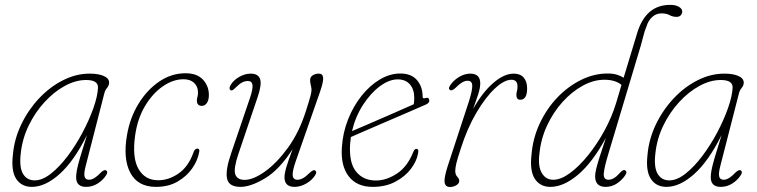

<svg xmlns="http://www.w3.org/2000/svg" viewBox="-20 -740 3028 768"><path d="M323 -77Q315 -47 318.2 -34Q321.5 -21 336 -21Q356.5 -21 382 -48.5Q396.5 -63 404.5 -58.5Q413.5 -52.5 404 -38.5Q391.5 -19 370.5 -5.8Q349.5 7.5 324.5 7.5Q284.5 7.5 284.5 -31Q284.5 -42.5 287.5 -59.2Q290.5 -76 300 -108.8Q309.5 -141.5 328 -200Q276 -95.5 218.5 -44Q161 7.5 107.5 7.5Q66.5 7.5 45.2 -24Q24 -55.5 31.5 -120.5Q37 -184 65 -242.2Q93 -300.5 136.2 -346.5Q179.5 -392.5 232 -419Q284.5 -445.5 339 -445.5Q373.5 -445.5 394.8 -436.2Q416 -427 416.5 -410Q416.5 -398.5 408.5 -388.8Q400.5 -379 397.5 -367.5ZM63 -126Q56.5 -71 72 -44.8Q87.5 -18.5 119 -18.5Q149.5 -18.5 183.8 -45.5Q218 -72.5 250.8 -116Q283.5 -159.5 310.2 -210Q337 -260.5 353.8 -308Q370.5 -355.5 372 -389.5Q373 -420 324.5 -420Q282.5 -420 239 -396.2Q195.5 -372.5 157.8 -331.2Q120 -290 94.5 -237.2Q69 -184.5 63 -126Z M714 -423Q672.5 -423 631.5 -394.8Q590.5 -366.5 560.2 -316Q530 -265.5 520.5 -198Q508 -109.5 534 -64.2Q560 -19 612.5 -19Q655.5 -19 694.8 -46.5Q734 -74 754 -130.5Q759 -145.5 769 -145.5Q781 -145.5 776 -128.5Q770.5 -98 748.8 -66.5Q727 -35 690.5 -13.8Q654 7.5 604 7.5Q531 7.5 501.2 -49Q471.5 -105.5 488 -199.5Q499.5 -268 533.5 -324Q567.5 -380 616.5 -413.5Q665.5 -447 722 -447Q768 -447 791.8 -421.5Q815.5 -396 815.5 -360Q815.5 -339.5 807.5 -328Q799.5 -316.5 787.5 -316.5Q767.5 -316.5 767.5 -337.5Q767.5 -344.5 769.8 -352.5Q772 -360.5 772 -370Q772 -393.5 756.8 -408.2Q741.5 -423 714 -423Z M1240 -58.5Q1249.5 -52.5 1240.5 -39Q1228 -19 1204.8 -5.8Q1181.5 7.5 1158 7.5Q1118 7.5 1118 -31Q1118 -45.5 1124.2 -67.8Q1130.5 -90 1150.5 -143.5Q1097.5 -61 1040.2 -26.8Q983 7.5 942 7.5Q894.5 7.5 888 -26.5Q881.5 -60.5 905 -128L979.5 -347Q992 -383.5 990 -399.8Q988 -416 971.5 -416Q960 -416 949 -410.5Q938 -405 924 -391Q916.5 -383.5 911.8 -380.2Q907 -377 902 -379.5Q898 -382 898.2 -387.8Q898.5 -393.5 902 -399Q913 -418.5 936.2 -432Q959.5 -445.5 983 -445.5Q1012 -445.5 1020 -424.8Q1028 -404 1011.5 -354.5L933.5 -124Q913.5 -64.5 921.2 -42.5Q929 -20.5 958.5 -20.5Q993 -20.5 1040 -54Q1087 -87.5 1131.8 -149Q1176.5 -210.5 1203.5 -295.5Q1218 -341 1222 -356.5Q1226 -372 1226 -380.5Q1226 -389.5 1223.2 -399.2Q1220.5 -409 1220.5 -420Q1220.5 -432 1231 -438.8Q1241.5 -445.5 1255.5 -445.5Q1270.5 -445.5 1272.5 -430Q1274.5 -414.5 1260 -372.5L1163 -95Q1149 -55 1150.8 -38Q1152.5 -21 1170 -21Q1180 -21 1191.5 -27Q1203 -33 1219 -49Q1233.5 -62.5 1240 -58.5Z M1652 -125.5Q1646.5 -94.5 1623.2 -64Q1600 -33.5 1561.2 -13Q1522.5 7.5 1471 7.5Q1407.5 7.5 1375 -34.5Q1342.5 -76.5 1347.5 -150Q1351 -208.5 1372 -261.8Q1393 -315 1426 -356.5Q1459 -398 1499.2 -422Q1539.5 -446 1581 -446Q1625.5 -446 1648 -419.5Q1670.5 -393 1670.5 -353.5Q1670.5 -344 1680.5 -347.5Q1695.5 -352.5 1697 -339.5Q1699 -329 1684 -322Q1650 -307 1605.8 -288Q1561.5 -269 1517 -249.8Q1472.5 -230.5 1436.5 -215Q1400.5 -199.5 1383.5 -192Q1381.5 -178 1380.5 -164Q1375.5 -89.5 1404.2 -53.8Q1433 -18 1483.5 -18Q1526 -18 1568 -45.8Q1610 -73.5 1633.5 -133Q1638 -144.5 1645.5 -144.5Q1656.5 -144.5 1652 -125.5ZM1571 -422.5Q1536.5 -422.5 1499.2 -394.8Q1462 -367 1431.8 -320Q1401.5 -273 1388 -215.5Q1412.5 -226 1455.5 -244.5Q1498.5 -263 1547 -284.2Q1595.5 -305.5 1635 -323Q1637 -333 1637 -348.5Q1637 -382.5 1619.5 -402.5Q1602 -422.5 1571 -422.5Z M1781 -379.5Q1771.5 -384.5 1780 -397.5Q1792.5 -417.5 1815.2 -431.5Q1838 -445.5 1861 -445.5Q1901 -445.5 1901 -406.5Q1901 -388.5 1892.8 -362.8Q1884.5 -337 1872.5 -304Q1910 -371 1953.2 -408.2Q1996.5 -445.5 2034.5 -445.5Q2061.5 -445.5 2075 -429.5Q2088.5 -413.5 2088.5 -386.5Q2088.5 -341 2061 -341Q2045.5 -341 2045.5 -360.5Q2045.5 -368 2047.8 -375.5Q2050 -383 2050 -394.5Q2050 -421 2025.5 -421Q1997 -421 1959.5 -386Q1922 -351 1885.5 -289Q1849 -227 1823 -145.5Q1809.5 -104.5 1805.2 -86Q1801 -67.5 1801 -56.5Q1801 -41.5 1809 -33.2Q1817 -25 1817 -16.5Q1817 -6 1805.2 1Q1793.5 8 1780 8Q1761.5 8 1758.5 -9.8Q1755.5 -27.5 1770.5 -74.5L1856.5 -337Q1869.5 -378.5 1869 -397.8Q1868.5 -417 1850 -417Q1840 -417 1828.8 -410.5Q1817.5 -404 1801.5 -388Q1787.5 -375.5 1781 -379.5Z M2481.5 -40Q2469.5 -21 2448.8 -6.8Q2428 7.5 2402.5 7.5Q2360.5 7.5 2360.5 -35Q2360.5 -45.5 2364.2 -62Q2368 -78.5 2377.2 -108.2Q2386.5 -138 2403.5 -188.5Q2350 -90 2292.2 -41.2Q2234.5 7.5 2181.5 7.5Q2141 7.5 2119.8 -24Q2098.5 -55.5 2106 -121.5Q2111.5 -187.5 2139 -246.2Q2166.5 -305 2209.2 -349.8Q2252 -394.5 2304 -420.2Q2356 -446 2410.5 -446Q2432 -446 2447.8 -441.2Q2463.5 -436.5 2474.5 -429L2528.5 -607Q2562.5 -720.5 2660.5 -720.5Q2683.5 -720.5 2696.2 -712.5Q2709 -704.5 2709 -693.5Q2709 -686 2703.2 -679.2Q2697.5 -672.5 2686.5 -672.5Q2671 -672.5 2658.2 -679.5Q2645.5 -686.5 2626 -686.5Q2604.5 -686.5 2588.8 -672Q2573 -657.5 2566.5 -635.5Q2558.5 -616.5 2554.2 -598.8Q2550 -581 2543 -557L2414 -126.5Q2397.5 -72.5 2395.2 -46.8Q2393 -21 2414 -21Q2424.5 -21 2435.8 -27.5Q2447 -34 2460.5 -49.5Q2464.5 -54.5 2470.5 -58Q2476.5 -61.5 2481 -58.5Q2490 -53 2481.5 -40ZM2137.5 -123Q2131.5 -75 2147.2 -48Q2163 -21 2193 -21Q2223.5 -21 2259.8 -47.5Q2296 -74 2332 -118.5Q2368 -163 2397.8 -217.5Q2427.5 -272 2444.5 -328L2466 -400.5Q2441 -421 2397.5 -421Q2354.5 -421 2311 -397.2Q2267.5 -373.5 2230.2 -332.2Q2193 -291 2168 -237.2Q2143 -183.5 2137.5 -123Z M2861.5 -77Q2853.5 -47 2856.8 -34Q2860 -21 2874.5 -21Q2895 -21 2920.5 -48.5Q2935 -63 2943 -58.5Q2952 -52.5 2942.5 -38.5Q2930 -19 2909 -5.8Q2888 7.5 2863 7.5Q2823 7.5 2823 -31Q2823 -42.5 2826 -59.2Q2829 -76 2838.5 -108.8Q2848 -141.5 2866.5 -200Q2814.5 -95.5 2757 -44Q2699.5 7.5 2646 7.5Q2605 7.5 2583.8 -24Q2562.5 -55.5 2570 -120.5Q2575.5 -184 2603.5 -242.2Q2631.5 -300.5 2674.8 -346.5Q2718 -392.5 2770.5 -419Q2823 -445.5 2877.5 -445.5Q2912 -445.5 2933.2 -436.2Q2954.5 -427 2955 -410Q2955 -398.5 2947 -388.8Q2939 -379 2936 -367.5ZM2601.5 -126Q2595 -71 2610.5 -44.8Q2626 -18.5 2657.5 -18.5Q2688 -18.5 2722.2 -45.5Q2756.5 -72.5 2789.2 -116Q2822 -159.5 2848.8 -210Q2875.5 -260.5 2892.2 -308Q2909 -355.5 2910.5 -389.5Q2911.5 -420 2863 -420Q2821 -420 2777.5 -396.2Q2734 -372.5 2696.2 -331.2Q2658.5 -290 2633 -237.2Q2607.5 -184.5 2601.5 -126Z"/></svg>

Font: Fraunces 72pt S100 Thin
Style: Italic
Weight: 100
Italic angle: -16°
Version: Version 1.000; ttfautohint (v1.8.3)